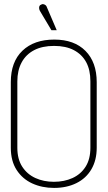

<svg xmlns="http://www.w3.org/2000/svg" viewBox="-20 -910 529 941"><path d="M210 -874Q208 -881 203.5 -884.5Q199 -888 193 -889.5Q187 -891 181 -887Q175 -885 173 -879.5Q171 -874 172 -867.5Q173 -861 176 -856L232 -762H258ZM33 -508V-186Q33 -121 61.5 -77Q90 -33 138 -11Q186 11 245 11Q307 11 354.5 -12.5Q402 -36 428 -80.5Q454 -125 454 -186V-507Q454 -605 399 -660.5Q344 -716 246 -716Q147 -716 90 -661.5Q33 -607 33 -508ZM65 -186V-511Q65 -565 86 -604Q107 -643 147 -664Q187 -685 245 -685Q303 -685 342.5 -664Q382 -643 402.5 -605Q423 -567 423 -512V-186Q423 -130 399.5 -93Q376 -56 335.5 -37.5Q295 -19 244 -19Q194 -19 153.5 -37.5Q113 -56 89 -93Q65 -130 65 -186Z"/></svg>

Font: Advent Pro ExtraLight
Style: Regular
Weight: 250
Version: Version 3.000